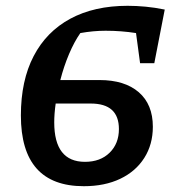

<svg xmlns="http://www.w3.org/2000/svg" viewBox="-20 -632 609 662"><path d="M269 10Q52 10 52 -234Q52 -354 96 -438.5Q140 -523 222.5 -567.5Q305 -612 420 -612Q450 -612 482 -609Q514 -606 548 -599L512 -414H463L449 -518Q398 -526 344 -526Q302 -526 257 -518Q236 -488 218 -445.5Q200 -403 188 -356H323Q410 -356 458.5 -314Q507 -272 507 -195Q507 -134 477.5 -87.5Q448 -41 394.5 -15.5Q341 10 269 10ZM167 -210Q167 -74 273 -74Q326 -74 358 -105.5Q390 -137 390 -187Q390 -275 293 -275H172Q167 -240 167 -210Z"/></svg>

Font: Piazzolla SC SemiBold
Style: Italic
Weight: 600
Italic angle: -11.3°
Designer: Juan Pablo del Peral
Foundry: Huerta Tipografica
Version: Version 1.330